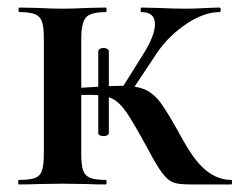

<svg xmlns="http://www.w3.org/2000/svg" viewBox="-20 -488 634 508"><path d="M370 -96Q333 -164 314.5 -191Q296 -218 276 -227.5Q256 -237 220 -237Q188 -237 167 -236L166 -254Q269 -261 300 -261Q343 -261 366 -250Q389 -239 408 -212Q427 -185 465 -116Q496 -60 526.5 -36Q557 -12 592 -12Q594 -12 594 -6Q594 0 592 0H484Q453 0 439 -5Q425 -10 410.5 -28.5Q396 -47 370 -96ZM30 -12Q59 -12 72.5 -17Q86 -22 91 -36.5Q96 -51 96 -81V-387Q96 -417 91 -431Q86 -445 72.5 -450.5Q59 -456 32 -456Q29 -456 29 -462Q29 -468 32 -468L80 -467Q120 -465 145 -465Q172 -465 212 -467L260 -468Q262 -468 262 -462Q262 -456 260 -456Q220 -456 207.5 -442Q195 -428 195 -385V-81Q195 -51 200 -37Q205 -23 218.5 -17.5Q232 -12 260 -12Q262 -12 262 -6Q262 0 260 0Q229 0 212 -1L145 -2L80 -1Q62 0 30 0Q28 0 28 -6Q28 -12 30 -12ZM299 -249 363 -351Q390 -396 390 -424Q390 -456 354 -456Q352 -456 352 -462Q352 -468 354 -468L398 -467Q440 -465 473 -465Q497 -465 529 -467L561 -468Q564 -468 564 -462Q564 -456 561 -456Q520 -456 473.5 -425Q427 -394 396 -349L325 -242ZM254 -128Q248 -128 244 -130Q240 -132 240 -136V-352Q240 -356 244 -358.5Q248 -361 254 -361Q260 -361 264 -358.5Q268 -356 268 -352V-136Q268 -132 264 -130Q260 -128 254 -128Z"/></svg>

Font: Cormorant Unicase
Style: Bold
Weight: 700
Designer: Christian Thalmann (Catharsis Fonts)
Foundry: Catharsis Fonts
Version: Version 4.000